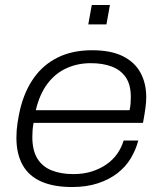

<svg xmlns="http://www.w3.org/2000/svg" viewBox="-20 -740 652 772"><path d="M270 12Q196 12 146 -10Q96 -32 71 -76.5Q46 -121 46 -186Q46 -217 50.5 -246Q55 -275 61 -301Q79 -375 117 -428Q155 -481 213.5 -509.5Q272 -538 350 -538Q426 -538 474 -514Q522 -490 545 -447.5Q568 -405 568 -349Q568 -331 565 -307.5Q562 -284 555 -246H115Q112 -230 111 -216.5Q110 -203 110 -189Q110 -136 130 -103Q150 -70 187.5 -55Q225 -40 275 -40Q316 -40 349 -50.5Q382 -61 408 -79Q434 -97 451.5 -122Q469 -147 477 -175H536Q526 -137 505.5 -103Q485 -69 452 -43.5Q419 -18 373.5 -3Q328 12 270 12ZM124 -297H501Q504 -311 505 -324Q506 -337 506 -349Q506 -400 485.5 -429.5Q465 -459 429 -472.5Q393 -486 345 -486Q292 -486 247 -465.5Q202 -445 170.5 -403Q139 -361 124 -297ZM335 -642 349 -720H422L408 -642Z"/></svg>

Font: Archivo SemiExpanded ExtraLight
Style: Italic
Weight: 250
Width: 6
Italic angle: -10°
Designer: Hector Gatti
Foundry: Omnibus-Type
Version: Version 2.001